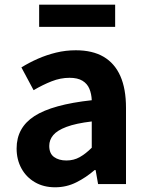

<svg xmlns="http://www.w3.org/2000/svg" viewBox="-20 -789 631 823"><path d="M216.4 13.8Q166.9 13.8 129.6 -7.9Q92.4 -29.5 71.8 -67.2Q51.2 -105 51.2 -152.6Q51.2 -242.2 127.9 -291.6Q204.7 -341 373.3 -359.4Q372.2 -386.8 363.1 -408.6Q354 -430.4 333.4 -442.9Q312.8 -455.5 278.1 -455.5Q239.3 -455.5 201.3 -440.5Q163.3 -425.6 124 -402.4L71.7 -500.1Q105.1 -520.7 142.2 -537.1Q179.3 -553.4 220.3 -563.5Q261.3 -573.5 305.1 -573.5Q376.4 -573.5 424 -545.7Q471.6 -517.8 495.9 -463Q520.1 -408.3 520.1 -327V0H400.4L389.9 -59.9H385.4Q349.3 -28.4 307 -7.3Q264.8 13.8 216.4 13.8ZM264.7 -101.1Q296.1 -101.1 321.6 -115.4Q347.1 -129.7 373.3 -155.8V-268.4Q305.4 -260.3 265.2 -245.2Q225 -230.1 208.1 -209.7Q191.1 -189.3 191.1 -163.8Q191.1 -130.8 211.7 -116Q232.3 -101.1 264.7 -101.1ZM147.8 -673.7V-769.1H473.6V-673.7Z"/></svg>

Font: Noto Sans JP
Style: Regular
Weight: 100
Designer: Ryoko NISHIZUKA 西塚涼子 (kana, bopomofo & ideographs); Paul D. Hunt (Latin, Greek & Cyrillic); Sandoll Communications 산돌커뮤니
Foundry: Adobe
Version: Version 2.004;hotconv 1.0.118;makeotfexe 2.5.65603